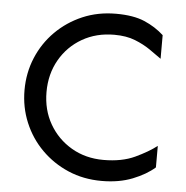

<svg xmlns="http://www.w3.org/2000/svg" viewBox="-50 -718 758 782"><g transform="rotate(5 329.0 -327.0)"><path d="M393.6 14.6Q319.3 14.6 256.8 -12.2Q194.3 -39.1 147.5 -85.9Q100.6 -132.8 74.7 -194.8Q48.8 -256.8 48.8 -327.1Q48.8 -397.5 74.7 -459.5Q100.6 -521.5 147.5 -568.4Q194.3 -615.2 256.8 -642.1Q319.3 -668.9 393.6 -668.9Q464.8 -668.9 510.3 -649.4Q555.7 -629.9 589.8 -598.6V-502Q568.4 -517.6 541.5 -536.1Q514.6 -554.7 479 -568.8Q443.4 -583 393.6 -583Q320.3 -583 262.7 -549.8Q205.1 -516.6 171.9 -458.5Q138.7 -400.4 138.7 -327.1Q138.7 -253.9 171.9 -196.3Q205.1 -138.7 262.7 -105Q320.3 -71.3 393.6 -71.3Q468.8 -71.3 522 -96.2Q575.2 -121.1 609.4 -147.5V-59.6Q575.2 -29.3 520 -7.3Q464.8 14.6 393.6 14.6Z"/></g></svg>

Font: Sen
Style: Regular
Weight: 400
Designer: Kosal Sen, Philatype
Foundry: Philatype
Version: Version 2.000;gftools[0.9.31]